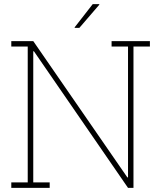

<svg xmlns="http://www.w3.org/2000/svg" viewBox="-20 -910 781 930"><path d="M34.7 0V-26.4H114.3V-684.6H34.7V-710.9H114.3H141.1L597.2 -50.3L600.1 -51.3V-684.6H520.5V-710.9H626.5H706.1V-684.6H626.5V0H600.1L144 -662.1L141.1 -661.1V-26.4H220.7V0ZM341.3 -777.3 429.2 -890.1H460.4L461.4 -887.7L364.3 -774.9H342.3Z"/></svg>

Font: Roboto Slab LO Thin
Style: Regular
Weight: 250
Designer: Google
Version: Version 2.00;September 28, 2018;FontCreator 11.5.0.2427 64-b